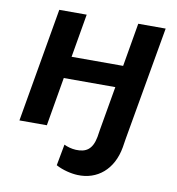

<svg xmlns="http://www.w3.org/2000/svg" viewBox="-81 -593 796 862"><g transform="rotate(10 317.5 -162.0)"><path d="M480 -520 446 -322H211L245 -520H120L30 0H155L193 -222H428L393 -20L388 12C377 70 349 88 302 86C282 85 262 79 248 72L230 169C261 186 301 195 329 196C419 200 490 142 508 38L514 0L605 -520Z"/></g></svg>

Font: Fixel Display SemiBold
Style: Italic
Weight: 600
Italic angle: -10°
Designer: AlfaBravo + MacPaw
Foundry: Kyrylo Tkachov, Marchela Mozhyna, Serhii Makarenko, Maria Weinstein, Zakhar Kryvoshyya
Version: Version 1.210;Glyphs 3.2 (3217)